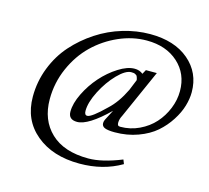

<svg xmlns="http://www.w3.org/2000/svg" viewBox="-100 -793 1007 926"><g transform="rotate(15 403.0 -330.0)"><path d="M371.1 16.1Q236.8 16.1 153.8 -53Q70.8 -122.1 70.8 -238.3Q70.8 -314 97.9 -383.3Q125 -452.6 171.4 -504.9Q217.8 -557.1 277.6 -596.2Q337.4 -635.3 405.3 -655.5Q473.1 -675.8 540.5 -675.8Q662.1 -675.8 733.9 -614.7Q805.7 -553.7 805.7 -456.5Q805.7 -423.8 794.9 -387.2Q784.2 -350.6 759.5 -312.3Q734.9 -273.9 700 -243.4Q665 -212.9 611.8 -193.4Q558.6 -173.8 496.1 -173.8Q462.9 -173.8 447 -180.2Q431.2 -186.5 431.2 -202.6Q431.2 -210.9 435.5 -220.2Q439.9 -229.5 462.4 -272Q363.3 -175.3 308.1 -175.3Q264.6 -175.3 264.6 -215.3Q264.6 -256.3 289.3 -306.6Q314 -356.9 350.3 -397.9Q386.7 -439 430.9 -467Q475.1 -495.1 511.2 -495.1Q535.6 -495.1 552.7 -481L564.5 -502.4H619.1L511.2 -259.8Q501 -241.2 501 -223.1Q501 -214.4 504.2 -210.4Q507.3 -206.5 515.6 -206.5Q565.4 -206.5 609.6 -227.5Q653.8 -248.5 684.1 -282.2Q714.4 -315.9 731.9 -359.1Q749.5 -402.3 749.5 -446.8Q749.5 -533.2 689.5 -587.4Q629.4 -641.6 532.7 -641.6Q461.9 -641.6 393.3 -611.3Q324.7 -581.1 271.5 -529.5Q218.3 -478 185.5 -403.8Q152.8 -329.6 152.8 -247.6Q152.8 -143.6 218.3 -81.3Q283.7 -19 405.8 -19Q474.6 -19 571.3 -58.1L579.6 -37.1Q488.8 16.1 371.1 16.1ZM348.1 -216.3Q369.1 -216.3 435.5 -281.7Q479 -321.3 512.2 -390.1L534.2 -444.3Q534.2 -445.3 533 -450.4Q531.7 -455.6 531.2 -456.8Q530.8 -458 529.1 -462.2Q527.3 -466.3 525.1 -467.5Q522.9 -468.8 519.5 -470.9Q516.1 -473.1 511.2 -473.9Q506.3 -474.6 499.5 -474.6Q471.2 -474.6 431.6 -434.1Q392.1 -393.6 363 -336.7Q334 -279.8 334 -237.8Q334 -216.3 348.1 -216.3Z"/></g></svg>

Font: Elstob 14pt Medium
Style: Italic
Weight: 500
Italic angle: -20°
Designer: Peter S. Baker
Version: Version 1.015